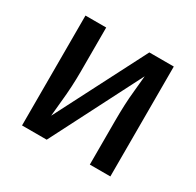

<svg xmlns="http://www.w3.org/2000/svg" viewBox="-121 -666 818 802"><g transform="rotate(30 288.0 -265.0)"><path d="M75 0H194L416 -434Q413 -397 409 -360Q405 -323 403.5 -286Q402 -249 402 -212V0H501V-530H383L160 -96Q163 -133 167 -170Q171 -207 173 -244Q175 -281 175 -318V-530H75Z"/></g></svg>

Font: Iosevka Sparkle Medium
Style: Regular
Weight: 500
Designer: Belleve Invis
Foundry: Belleve Invis
Version: Version 4.5.0; ttfautohint (v1.8.3)